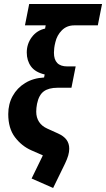

<svg xmlns="http://www.w3.org/2000/svg" viewBox="-20 -760 527 954"><path d="M466 -634H349Q312 -634 287.5 -609.5Q263 -585 255 -550Q251 -534 249.5 -521.5Q248 -509 248 -498Q248 -464 264.5 -447Q281 -430 314 -430H356L335 -324H266Q222 -324 197.5 -306Q173 -288 164 -244Q162 -234 161 -224Q160 -214 160 -205Q160 -176 174 -154.5Q188 -133 215 -121L268 -97Q297 -84 310.5 -65.5Q324 -47 324 -21Q324 -5 319 12.5Q314 30 303 53L244 174L137 127L193 12L136 -13Q88 -34 54.5 -78Q21 -122 21 -193Q21 -243 43 -283Q65 -323 105 -347.5Q145 -372 199 -375L202 -390Q155 -401 134 -430Q113 -459 113 -499Q113 -542 138 -575.5Q163 -609 204 -618L207 -634H104L125 -740H487Z"/></svg>

Font: IBM Plex Sans Condensed
Style: Bold Italic
Weight: 700
Width: 3
Italic angle: -11.31°
Designer: Mike Abbink, Paul van der Laan, Pieter van Rosmalen
Foundry: Bold Monday
Version: Version 3.201